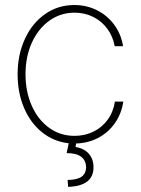

<svg xmlns="http://www.w3.org/2000/svg" viewBox="-20 -558 558 761"><path d="M274.4 -538.1Q322.8 -538.1 364 -517.6Q405.3 -497.1 432.6 -460Q460 -422.9 467.8 -375H434.6Q427.7 -413.6 405.5 -443.8Q383.3 -474.1 349.4 -491Q315.4 -507.8 275.4 -507.8Q220.2 -507.8 176 -476.3Q131.8 -444.8 106.4 -389.2Q81.1 -333.5 81.1 -263.7Q81.1 -195.3 105.7 -139.4Q130.4 -83.5 174.6 -51.5Q218.8 -19.5 275.4 -19.5Q315.9 -19.5 350.1 -36.1Q384.3 -52.7 406.7 -83.5Q429.2 -114.3 435.5 -155.3H468.8Q461.4 -106.9 435.3 -69.8Q409.2 -32.7 369.4 -11.7Q329.6 9.3 281.7 10.7L279.3 24.4Q313.5 30.3 332 51.3Q350.6 72.3 350.6 105.5Q350.6 142.6 325 161.9Q299.3 181.2 250 182.6L248 155.3Q285.6 154.8 303 142.6Q320.3 130.4 321.3 105.5Q319.8 48.8 244.1 48.8L252.4 9.8Q192.9 3.4 146.7 -33.7Q100.6 -70.8 75.2 -130.6Q49.8 -190.4 49.8 -263.7Q49.8 -340.8 78.6 -403.6Q107.4 -466.3 158.7 -502.2Q210 -538.1 274.4 -538.1Z"/></svg>

Font: Pretendard GOV Thin
Style: Regular
Weight: 100
Designer: Base glyphs from Inter by Rasmus Andersson; Hangeul glyphs from Noto Sans CJK(Source Han Sans) by Jang Soo-young and Kan
Foundry: Kil Hyung-jin
Version: Version 1.309